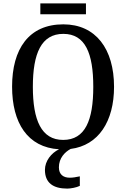

<svg xmlns="http://www.w3.org/2000/svg" viewBox="-20 -868 742 1128"><path d="M217 -784H485V-848H217ZM375 240C394 240 429 234 449 224V168C426 173 407 176 390 176C353 176 326 158 326 115C326 61 361 25 395 7C559 -14 650 -155 650 -358C650 -580 543 -725 352 -725C149 -725 51 -580 51 -359C51 -146 142 -2 327 9C281 31 244 78 244 130C244 206 292 240 375 240ZM351 -46C223 -46 173 -162 173 -358C173 -555 223 -669 352 -669C481 -669 528 -555 528 -358C528 -162 481 -46 351 -46Z"/></svg>

Font: Noto Serif SemiCondensed Medium
Style: Regular
Weight: 500
Width: 4
Designer: Monotype Design Team
Foundry: Monotype Imaging Inc.
Version: Version 2.014